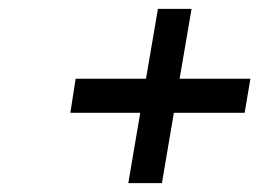

<svg xmlns="http://www.w3.org/2000/svg" viewBox="-20 -529 619 434"><path d="M533 -274H373L346 -115H270L297 -274H139L151 -351H310L337 -509H413L386 -351H546Z"/></svg>

Font: Be Vietnam
Style: Italic
Weight: 400
Italic angle: -9.33299°
Designer: Gabriel Lam
Foundry: TypeRant
Version: Version 3.000